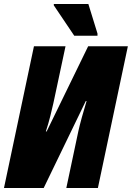

<svg xmlns="http://www.w3.org/2000/svg" viewBox="-25 -947 664 967"><path d="M349 -767H466V-778L420 -927H246V-920ZM-5 0H195L407 -438H411C395 -386 377 -320 370 -288L309 0H468L619 -714H419L210 -285H206C223 -336 236 -392 244 -428L305 -714H146Z"/></svg>

Font: Noto Sans ExtraCondensed Black
Style: Italic
Weight: 900
Width: 2
Italic angle: -12°
Designer: Monotype Design Team
Foundry: Monotype Imaging Inc.
Version: Version 2.013